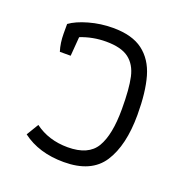

<svg xmlns="http://www.w3.org/2000/svg" viewBox="-102 -616 685 717"><g transform="rotate(20 240.0 -257.0)"><path d="M61 -40 90 -88Q145 -47 221 -47Q303 -47 333 -97.5Q363 -148 363 -250Q363 -331 353 -376Q343 -421 312.5 -444Q282 -467 222 -467Q169 -467 121 -448L115 -372H72Q62 -404 62 -441V-479Q88 -498 134 -511Q180 -524 229 -524Q305 -524 348 -491.5Q391 -459 408 -399.5Q425 -340 425 -250Q425 -128 380 -59Q335 10 226 10Q127 10 61 -40Z"/></g></svg>

Font: Athiti
Style: Regular
Weight: 400
Designer: CadsonDemak Team
Foundry: CadsonDemak
Version: Version 1.033